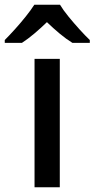

<svg xmlns="http://www.w3.org/2000/svg" viewBox="-63 -786 397 806"><path d="M188 0H82V-539H188ZM189 -766Q202 -744 224.5 -716.5Q247 -689 271 -662.5Q295 -636 314 -618V-606H241Q215 -622 188 -644.5Q161 -667 134 -693Q107 -667 81 -645Q55 -623 29 -606H-43V-618Q-24 -637 -0.5 -663Q23 -689 45 -716.5Q67 -744 81 -766Z"/></svg>

Font: Noto Sans Symbols Medium
Style: Regular
Weight: 500
Version: Version 2.002